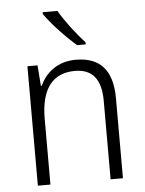

<svg xmlns="http://www.w3.org/2000/svg" viewBox="-54 -809 644 852"><g transform="rotate(-5 268.0 -382.5)"><path d="M234 -765H168V-757C197 -714 262 -645 308 -606H346V-616C309 -655 260 -719 234 -765ZM296 -542C215 -542 161 -497 136 -440H132L125 -532H80V0H136V-292C136 -427 189 -493 288 -493C364 -493 404 -448 404 -349V0H459V-356C459 -484 402 -542 296 -542Z"/></g></svg>

Font: Noto Sans SemiCondensed Light
Style: Regular
Weight: 300
Width: 4
Designer: Monotype Design Team
Foundry: Monotype Imaging Inc.
Version: Version 2.013